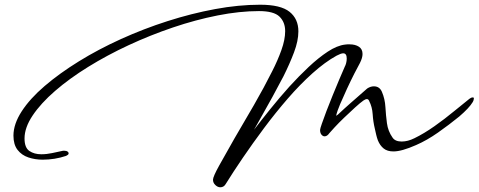

<svg xmlns="http://www.w3.org/2000/svg" viewBox="-20 -633 2029 814"><path d="M937 147Q929 161 914 161Q903 161 893 151.5Q883 142 883 129Q883 116 910 67.5Q937 19 974 -46Q1013 -112 1056.5 -187.5Q1100 -263 1134 -331Q1157 -376 1173 -420.5Q1189 -465 1189 -501Q1189 -539 1165 -562.5Q1141 -586 1078 -586Q996 -586 902.5 -567.5Q809 -549 713 -516.5Q617 -484 525.5 -441.5Q434 -399 354 -349.5Q274 -300 213.5 -247.5Q153 -195 118.5 -143.5Q84 -92 84 -46Q84 -7 104.5 7Q125 21 155 21Q178 21 201 16Q224 11 243 7Q246 6 252 6Q262 6 267 10Q271 13 271 17Q271 21 267.5 23.5Q264 26 260 28Q236 36 211 40Q186 44 161 44Q129 44 100.5 34.5Q72 25 54.5 2.5Q37 -20 37 -58Q37 -107 72 -161Q107 -215 169.5 -268.5Q232 -322 314.5 -373Q397 -424 493 -467.5Q589 -511 690.5 -543.5Q792 -576 892 -594.5Q992 -613 1083 -613Q1170 -613 1207.5 -583Q1245 -553 1245 -500Q1245 -460 1226.5 -411Q1208 -362 1182 -310Q1160 -268 1135.5 -223Q1111 -178 1088 -138Q1079 -122 1071.5 -108.5Q1064 -95 1057 -83Q1086 -121 1125 -169.5Q1164 -218 1207 -266Q1247 -310 1288.5 -349Q1330 -388 1369.5 -414Q1409 -440 1443 -444Q1448 -445 1453 -445Q1458 -445 1462 -445Q1486 -445 1501.5 -435Q1517 -425 1517 -404Q1517 -388 1506 -366Q1497 -350 1482 -320.5Q1467 -291 1451 -256.5Q1435 -222 1422 -191.5Q1409 -161 1405 -142Q1409 -144 1413 -147.5Q1417 -151 1421 -155Q1430 -163 1441 -173.5Q1452 -184 1464 -194Q1487 -214 1508.5 -233Q1530 -252 1537 -258Q1551 -267 1565 -267Q1589 -267 1599 -244Q1612 -214 1614 -179Q1616 -144 1620.5 -110.5Q1625 -77 1644 -50Q1655 -33 1683 -33Q1709 -33 1737 -47Q1778 -67 1822 -98Q1866 -129 1907 -163L1970 -214Q1978 -220 1983 -220Q1988 -220 1989 -218V-216Q1989 -214 1988 -209.5Q1987 -205 1984 -200Q1969 -175 1927 -139Q1884 -104 1837 -71Q1790 -38 1744 -18Q1683 9 1648 9Q1622 9 1606.5 -3.5Q1591 -16 1582 -38Q1578 -49 1575 -61.5Q1572 -74 1569 -88Q1562 -117 1560 -148.5Q1558 -180 1545 -205Q1542 -213 1535 -213Q1530 -213 1521 -207Q1508 -198 1485.5 -177.5Q1463 -157 1439.5 -134.5Q1416 -112 1398.5 -93Q1381 -74 1376 -68Q1367 -55 1356 -55Q1349 -55 1343 -62Q1337 -69 1337 -82Q1337 -87 1344.5 -108.5Q1352 -130 1364 -162Q1376 -194 1390.5 -229Q1405 -264 1418.5 -296.5Q1432 -329 1442 -351Q1445 -356 1447.5 -365.5Q1450 -375 1450 -385Q1450 -407 1435 -407Q1426 -407 1407 -397Q1358 -370 1305 -322.5Q1252 -275 1200 -215Q1148 -155 1099.5 -90Q1051 -25 1009.5 36Q968 97 937 147Z"/></svg>

Font: WindSong Medium
Style: Regular
Weight: 500
Designer: Robert E. Leuschke
Foundry: Robert E. Leuschke
Version: Version 1.010; ttfautohint (v1.8.3)